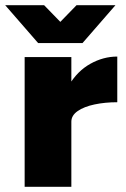

<svg xmlns="http://www.w3.org/2000/svg" viewBox="-50 -720 487 740"><path d="M183 -255Q183 -336 215.5 -391Q248 -446 298 -474Q348 -502 402 -502V-326Q355 -326 314.5 -317.5Q274 -309 249.5 -292Q225 -275 225 -251ZM45 0V-500H225V0ZM108 -554V-559L245 -700H395L268 -554ZM97 -554 -30 -700H120L257 -559V-554Z"/></svg>

Font: Figtree Light Black
Style: Regular
Weight: 900
Version: Version 2.000